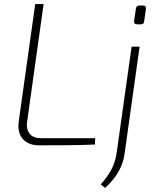

<svg xmlns="http://www.w3.org/2000/svg" viewBox="-20 -710 769 938"><path d="M193 -690 112 -112Q108 -78 125 -56.5Q142 -35 178 -35H445L444 -4Q375 -1 305.5 -0.5Q236 0 169 0Q136 0 112 -14Q88 -28 77.5 -53.5Q67 -79 71 -113L152 -690ZM662 -482 589 38Q585 72 571.5 103Q558 134 538 160Q518 186 493 208L472 191Q503 157 523 120.5Q543 84 550 36L623 -482ZM678 -683Q687 -683 690.5 -678.5Q694 -674 693 -666L684 -605Q683 -591 668 -591H651Q633 -591 635 -608L644 -668Q646 -683 661 -683Z"/></svg>

Font: Exo 2 ExtraLight
Style: Italic
Weight: 250
Italic angle: -8°
Designer: Natanael Gama
Foundry: Natanael Gama
Version: Version 2.010